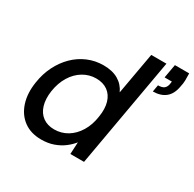

<svg xmlns="http://www.w3.org/2000/svg" viewBox="-162 -910 1107 1095"><g transform="rotate(30 391.5 -362.5)"><path d="M239 12Q170 12 123.5 -22.5Q77 -57 57.5 -117.5Q38 -178 50 -254Q59 -315 84.5 -366Q110 -417 148 -454.5Q186 -492 234.5 -512.5Q283 -533 337 -533Q396 -533 435 -510Q474 -487 493 -445L542 -720H642L515 0H425L429 -79Q410 -55 383 -34.5Q356 -14 320 -1Q284 12 239 12ZM274 -75Q321 -75 360 -98.5Q399 -122 425.5 -165.5Q452 -209 460 -267Q469 -322 457 -362.5Q445 -403 414.5 -425Q384 -447 338 -447Q293 -447 253.5 -423.5Q214 -400 187.5 -357Q161 -314 152 -256Q144 -201 156.5 -160Q169 -119 199.5 -97Q230 -75 274 -75ZM654 -544 662 -589Q688 -589 700.5 -598.5Q713 -608 717 -627L720 -647H672L688 -737H782Q783 -710 782.5 -690Q782 -670 777 -649Q768 -595 736.5 -569.5Q705 -544 654 -544Z"/></g></svg>

Font: DM Sans 10pt Medium
Style: Italic
Weight: 500
Italic angle: -10°
Version: Version 4.004;gftools[0.9.30]